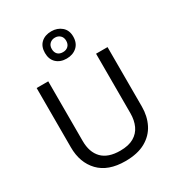

<svg xmlns="http://www.w3.org/2000/svg" viewBox="-230 -1138 1190 1290"><g transform="rotate(-30 365.5 -492.5)"><path d="M640 -252Q640 -178 610 -118.5Q580 -59 518.5 -24.5Q457 10 362 10Q229 10 159.5 -62.5Q90 -135 90 -254V-714H180V-251Q180 -164 226.5 -116Q273 -68 367 -68Q432 -68 472.5 -91.5Q513 -115 532 -156.5Q551 -198 551 -252V-714H640ZM365 -784Q316 -784 286 -812Q256 -840 256 -890Q256 -940 286 -967.5Q316 -995 365 -995Q412 -995 444 -967.5Q476 -940 476 -891Q476 -840 444.5 -812Q413 -784 365 -784ZM365 -834Q390 -834 405.5 -849Q421 -864 421 -890Q421 -916 405 -931Q389 -946 365 -946Q341 -946 325 -931Q309 -916 309 -890Q309 -864 323.5 -849Q338 -834 365 -834Z"/></g></svg>

Font: Noto Sans Gujarati
Style: Regular
Weight: 400
Designer: Jelle Bosma - Monotype Design Team, Universal Thirst
Foundry: Monotype Imaging Inc.
Version: Version 2.102